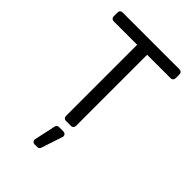

<svg xmlns="http://www.w3.org/2000/svg" viewBox="-277 -840 1196 1196"><g transform="rotate(45 321.0 -242.5)"><path d="M277 -21V-649.1H69.2Q60.4 -649.1 54.3 -655.4Q48.3 -661.6 48.3 -670.1V-706.7Q48.3 -715.2 54.3 -721.2Q60.4 -727.3 69.2 -727.3H573.2Q581.7 -727.3 587.7 -721.2Q593.8 -715.2 593.8 -706.7V-670.1Q593.8 -661.6 587.7 -655.4Q581.7 -649.1 573.2 -649.1H365.1V-21Q365.1 -12.4 359 -6.2Q353 0 344.5 0H297.9Q289.1 0 283 -6.2Q277 -12.4 277 -21ZM242.9 220.9Q242.9 229.4 248.9 235.4Q255 241.5 263.5 241.5H288.4Q295.1 241.5 300.4 237.6Q305.8 233.7 307.9 227.3L354.8 84.9Q355.8 81.7 355.8 78.5Q355.8 70 349.8 63.7Q343.8 57.5 334.9 57.5H294.4Q287.3 57.5 281.4 62.1Q275.6 66.8 274.1 73.9L243.3 216.3Q242.9 217.7 242.9 220.9Z"/></g></svg>

Font: DeltaSans
Style: Regular
Weight: 400
Designer: Rasmus Andersson
Foundry: rsms
Version: Version 3.012